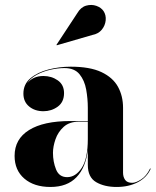

<svg xmlns="http://www.w3.org/2000/svg" viewBox="-20 -733 620 763"><path d="M347 -594 205.5 -553 204.5 -555 287 -680.5Q301 -704.5 322.2 -710.5Q343.5 -716.5 362.8 -709.8Q382 -703 391.5 -689Q402 -673 400 -652.2Q398 -631.5 384.5 -615Q371 -598.5 347 -594ZM259.5 -252H329V-304.5Q329 -340.5 322.5 -377Q316 -413.5 296 -438Q276 -462.5 236 -462.5Q210.5 -462.5 181 -456Q151.5 -449.5 126 -435.8Q100.5 -422 87 -400.5Q110 -431 152.5 -431Q185 -431 209.8 -413.5Q234.5 -396 234.5 -363Q234.5 -327.5 209.5 -309.2Q184.5 -291 152.5 -291Q118.5 -291 95.8 -309.8Q73 -328.5 73 -361Q73 -398.5 101 -422Q129 -445.5 172.2 -456.8Q215.5 -468 261 -468Q337.5 -468 383 -446.5Q428.5 -425 448.8 -388.2Q469 -351.5 469 -304.5V-46.5Q469 -30 477.2 -18.2Q485.5 -6.5 505.5 -6.5Q520 -6.5 541.2 -20.2Q562.5 -34 576.5 -63.5L579 -62.5Q563.5 -27.5 527.5 -8.8Q491.5 10 443.5 10Q395 10 362 -9.2Q329 -28.5 329 -77.5V-137.5Q321 -67.5 284 -28.8Q247 10 180.5 10Q115.5 10 76.8 -23.2Q38 -56.5 38 -113.5Q38 -180.5 95.5 -216.2Q153 -252 259.5 -252ZM247 -29Q280.5 -29 304.8 -65.8Q329 -102.5 329 -180.5V-249.5H294Q256 -249.5 233.2 -229Q210.5 -208.5 200.5 -179.5Q190.5 -150.5 190.5 -125.5Q190.5 -90 202.8 -59.5Q215 -29 247 -29Z"/></svg>

Font: Bodoni* 72pt
Style: Bold
Weight: 700
Version: Version 2.3